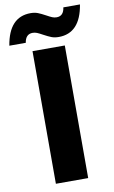

<svg xmlns="http://www.w3.org/2000/svg" viewBox="-150 -950 596 1001"><g transform="rotate(-10 148.0 -449.5)"><path d="M233 -702V0H62V-702ZM86 -899Q108 -899 124.5 -892.5Q141 -886 165 -873Q183 -863 194 -858.5Q205 -854 217 -854Q254 -854 260 -899H348Q324 -751 210 -751Q188 -751 171.5 -757.5Q155 -764 131 -777Q113 -787 102 -791.5Q91 -796 79 -796Q42 -796 35 -751H-52Q-28 -899 86 -899Z"/></g></svg>

Font: Poppins A&M
Style: Bold-A&M
Weight: 700
Designer: Ninad Kale (Devanagari), Jonny Pinhorn (Latin)
Foundry: Indian Type Foundry
Version: 4.004